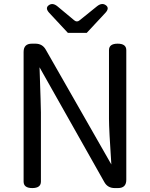

<svg xmlns="http://www.w3.org/2000/svg" viewBox="-20 -956 762 976"><path d="M100 -33V-692Q100 -734 142 -734H160Q196 -734 213 -703L546 -120Q534 -298 534 -352V-701Q534 -734 578 -734Q622 -734 622 -701V-42Q622 0 580 0H563Q527 0 510 -31L181 -614Q188 -411 188 -385V-33Q188 0 144 0Q100 0 100 -33ZM325 -789 230 -891Q208 -915 228 -929.5Q248 -944 273 -923L357 -853Q371 -841 385 -853L473 -924Q498 -944 518 -929.5Q538 -915 516 -891L421 -789Z"/></svg>

Font: Raw Maruko Gothic CJK TC
Style: Regular
Weight: 400
Version: Version 1.001